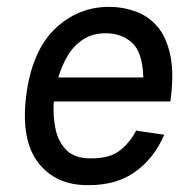

<svg xmlns="http://www.w3.org/2000/svg" viewBox="-20 -530 557 560"><path d="M377 -149 459 -137Q430 -69 374.5 -29Q319 11 235 10Q142 10 91.5 -55.5Q41 -121 56 -248Q72 -379 139 -444.5Q206 -510 299 -510Q339 -510 376 -496.5Q413 -483 439.5 -452Q466 -421 477 -367.5Q488 -314 477 -234H137Q134 -194 141.5 -156Q149 -118 173 -93Q197 -68 245 -68Q302 -68 331.5 -92.5Q361 -117 377 -149ZM289 -433Q250 -433 222.5 -415Q195 -397 177.5 -367.5Q160 -338 150 -304H398Q396 -377 365.5 -405Q335 -433 289 -433Z"/></svg>

Font: Haskoy Medium
Style: Italic
Weight: 500
Designer: Ertekin Erdin
Foundry: Ertekin Erdin
Version: Version 2.000; ttfautohint (v1.8.4.7-5d5b)